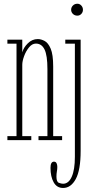

<svg xmlns="http://www.w3.org/2000/svg" viewBox="-20 -730 486 1000"><path d="M18.5 0V-21H66V-502.5H18.5V-523.5H96V-457.5Q102.5 -482 124.8 -504.2Q147 -526.5 177 -526.5Q193.5 -526.5 212.2 -516.8Q231 -507 244 -476.5Q257 -446 257 -383.5V-21H303.5V0H180.5V-21H227V-370Q227 -441.5 212 -472.2Q197 -503 167 -503Q147 -503 131 -483.2Q115 -463.5 105.5 -437.5Q96 -411.5 96 -392.5V-21H143V0ZM383 -648.5Q369 -648.5 359.8 -657.5Q350.5 -666.5 350.5 -679Q350.5 -692 359.8 -701.2Q369 -710.5 383 -710.5Q395 -710.5 403.5 -701.2Q412 -692 412 -679Q412 -666.5 403.5 -657.5Q395 -648.5 383 -648.5ZM308.5 249Q276 249 259.5 219.5Q243 190 243 144.5Q243 112 261 112Q270.5 112 274.5 120Q278.5 128 278.5 139Q278.5 151.5 276.2 163.2Q274 175 274 190Q274 217.5 286.8 222.2Q299.5 227 308.5 227Q337.5 227 353.8 190.2Q370 153.5 370 87V-502.5H320V-523.5H400V55.5Q400 155.5 374.8 202.2Q349.5 249 308.5 249Z"/></svg>

Font: Imbue 50pt Thin
Style: Regular
Weight: 100
Designer: Tyler Finck
Foundry: Etcetera Type Company
Version: Version 1.102; ttfautohint (v1.8.3)